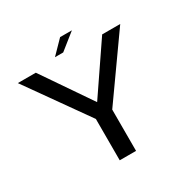

<svg xmlns="http://www.w3.org/2000/svg" viewBox="-174 -941 1083 1100"><g transform="rotate(-30 368.0 -391.0)"><path d="M308.5 0H416.5V-273L701.5 -675H582L363.5 -354H362.5L143 -675H24L308.5 -273.5ZM282.5 -697H337L443.5 -782H365.5Z"/></g></svg>

Font: Anybody SemiExpanded
Style: Regular
Weight: 400
Width: 6
Designer: Tyler Finck
Foundry: Etcetera Type Company
Version: Version 1.113;gftools[0.9.25]